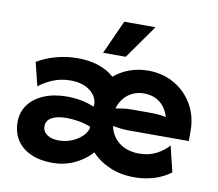

<svg xmlns="http://www.w3.org/2000/svg" viewBox="-72 -696 901 794"><g transform="rotate(10 378.5 -299.0)"><path d="M195.8 13.9Q143.1 13.9 104.5 -3.5Q66 -20.8 45.5 -52.8Q25 -84.7 25 -127.8Q25 -169.4 47.9 -200.7Q70.8 -231.9 112.5 -249.3Q154.2 -266.7 209 -266.7Q239.6 -266.7 267.7 -261.5Q295.8 -256.2 323.6 -244.4Q323.6 -245.8 324 -248.3Q324.3 -250.7 325 -252.8Q324.3 -286.8 293.8 -310.8Q263.2 -334.7 211.1 -334.7Q172.9 -334.7 139.2 -321.2Q105.6 -307.6 79.9 -286.8L55.6 -385.4Q92.4 -407.6 136.5 -419.1Q180.6 -430.6 225 -430.6Q273.6 -430.6 312.8 -417.4Q352.1 -404.2 378.5 -379.9Q406.9 -404.2 443.4 -417.4Q479.9 -430.6 520.8 -430.6Q582.6 -430.6 631.2 -402.4Q679.9 -374.3 708 -325.7Q736.1 -277.1 736.1 -215.3V-172.9H481.2Q464.6 -172.9 448.6 -175Q432.6 -177.1 416.7 -179.9Q422.2 -152.1 438.9 -130.9Q455.6 -109.7 481.9 -97.9Q508.3 -86.1 542.4 -86.1Q581.9 -86.1 613.5 -102.1Q645.1 -118.1 665.3 -141.7L691.7 -33.3Q660.4 -9.7 621.2 2.1Q581.9 13.9 539.6 13.9Q482.6 13.9 436.8 -5.6Q391 -25 359.7 -59Q339.6 -36.8 314.2 -20.5Q288.9 -4.2 259 4.9Q229.2 13.9 195.8 13.9ZM205.6 -81.9Q234 -81.9 259 -92Q284 -102.1 301.7 -118.8Q319.4 -135.4 324.3 -154.9L323.6 -160.4Q302.1 -169.4 275 -174.3Q247.9 -179.2 222.2 -179.2Q181.9 -179.2 159.7 -166.3Q137.5 -153.5 137.5 -129.9Q137.5 -108.3 155.9 -95.1Q174.3 -81.9 205.6 -81.9ZM413.9 -252.8Q430.6 -256.2 447.2 -258.3Q463.9 -260.4 481.2 -260.4H555.6Q575 -260.4 592.4 -259Q609.7 -257.6 625 -254.2Q618.1 -279.2 603.5 -297.2Q588.9 -315.3 567.7 -325Q546.5 -334.7 519.4 -334.7Q494.4 -334.7 472.9 -324.7Q451.4 -314.6 436.5 -296.5Q421.5 -278.5 413.9 -252.8ZM323.6 -470.8 387.5 -612.5H518.8L418.8 -470.8Z"/></g></svg>

Font: Afacad Flux
Style: Regular
Weight: 400
Designer: Kristian Moeller
Foundry: Dicotype
Version: Version 1.100